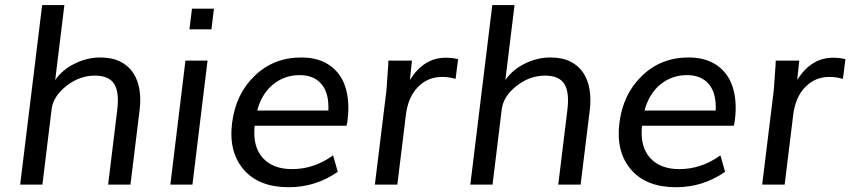

<svg xmlns="http://www.w3.org/2000/svg" viewBox="-20 -746 3437 776"><path d="M61.5 0 150.4 -725.6H240.2L203.1 -422.4Q231.4 -463.9 280.8 -488.3Q331.5 -513.7 384.8 -513.7Q433.1 -513.7 466.1 -497.1Q499 -480.5 518.1 -451.7Q537.1 -422.9 543.5 -384.3Q549.8 -345.7 544.4 -302.2L507.3 0H417L453.6 -299.8Q462.9 -373.5 441.4 -407Q419.9 -440.4 363.3 -440.4Q301.8 -440.4 248.5 -398.9Q194.8 -356.9 188.5 -303.7L151.4 0Z M745.6 -627.4 755.9 -710.9H844.7L834.5 -627.4ZM668.5 0 729.5 -501H818.8L757.8 0Z M1307.1 -299.3Q1310.5 -368.2 1280 -405.3Q1249.5 -442.4 1190.9 -442.4Q1129.9 -442.4 1083 -404.3Q1037.1 -365.7 1019.5 -299.3ZM1146.5 10.7Q1026.9 10.7 965.3 -60.1Q903.3 -131.8 918 -249Q932.6 -365.7 1008.8 -439Q1085.4 -513.7 1197.3 -513.7Q1268.1 -513.7 1313.7 -481Q1359.4 -448.2 1376.5 -392.1Q1394 -335 1384.8 -261.7Q1384.3 -252.4 1380.4 -237.8H1009.3Q1000.5 -153.8 1042 -107.9Q1083 -62.5 1160.2 -62.5Q1250 -62.5 1326.2 -118.2L1345.2 -51.8Q1256.3 10.7 1146.5 10.7Z M1495.1 0 1541.5 -377.9Q1542.5 -386.2 1543.2 -397.9Q1543.9 -409.7 1544.9 -425.3L1548.8 -478.5L1549.8 -501H1645L1636.7 -422.9Q1692.9 -512.7 1781.2 -512.7Q1809.6 -512.7 1831.5 -506.8L1821.3 -427.2Q1794.4 -435.1 1767.1 -435.1Q1709 -435.1 1669.4 -394.5Q1628.9 -354 1620.1 -278.8L1585.9 0Z M1880.9 0 1969.7 -725.6H2059.6L2022.5 -422.4Q2050.8 -463.9 2100.1 -488.3Q2150.9 -513.7 2204.1 -513.7Q2252.4 -513.7 2285.4 -497.1Q2318.4 -480.5 2337.4 -451.7Q2356.4 -422.9 2362.8 -384.3Q2369.1 -345.7 2363.8 -302.2L2326.7 0H2236.3L2272.9 -299.8Q2282.2 -373.5 2260.7 -407Q2239.3 -440.4 2182.6 -440.4Q2121.1 -440.4 2067.9 -398.9Q2014.2 -356.9 2007.8 -303.7L1970.7 0Z M2872.6 -299.3Q2876 -368.2 2845.5 -405.3Q2814.9 -442.4 2756.3 -442.4Q2695.3 -442.4 2648.4 -404.3Q2602.5 -365.7 2585 -299.3ZM2711.9 10.7Q2592.3 10.7 2530.8 -60.1Q2468.8 -131.8 2483.4 -249Q2498 -365.7 2574.2 -439Q2650.9 -513.7 2762.7 -513.7Q2833.5 -513.7 2879.2 -481Q2924.8 -448.2 2941.9 -392.1Q2959.5 -335 2950.2 -261.7Q2949.7 -252.4 2945.8 -237.8H2574.7Q2565.9 -153.8 2607.4 -107.9Q2648.4 -62.5 2725.6 -62.5Q2815.4 -62.5 2891.6 -118.2L2910.6 -51.8Q2821.8 10.7 2711.9 10.7Z M3060.5 0 3106.9 -377.9Q3107.9 -386.2 3108.6 -397.9Q3109.4 -409.7 3110.4 -425.3L3114.3 -478.5L3115.2 -501H3210.4L3202.1 -422.9Q3258.3 -512.7 3346.7 -512.7Q3375 -512.7 3397 -506.8L3386.7 -427.2Q3359.9 -435.1 3332.5 -435.1Q3274.4 -435.1 3234.9 -394.5Q3194.3 -354 3185.5 -278.8L3151.4 0Z"/></svg>

Font: Ride
Style: Italic
Weight: 400
Version: Version 3.000